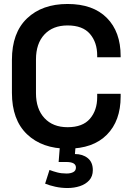

<svg xmlns="http://www.w3.org/2000/svg" viewBox="-20 -734 659 966"><path d="M40 -267V-433Q40 -569 116 -641.5Q192 -714 320 -714Q448 -714 517.5 -644Q587 -574 587 -452V-446H469V-455Q469 -521 432.5 -563.5Q396 -606 320 -606Q246 -606 203.5 -560.5Q161 -515 161 -435V-265Q161 -186 203.5 -140Q246 -94 320 -94Q396 -94 432.5 -136.5Q469 -179 469 -245V-262H587V-248Q587 -126 517.5 -56Q448 14 320 14Q192 14 116 -58.5Q40 -131 40 -267ZM207 190 229 121Q247 128 268 133.5Q289 139 315 139Q335 139 348.5 132Q362 125 362 109Q362 95 350 88Q338 81 313 81H275L283 -20H362L357 41Q396 41 421.5 61.5Q447 82 447 122Q447 153 429 173Q411 193 382 202.5Q353 212 320 212Q288 212 258.5 205.5Q229 199 207 190Z"/></svg>

Font: Space Grotesk Frontify SemiBold
Style: Regular
Weight: 600
Designer: Florian Karsten
Version: Version 2.000